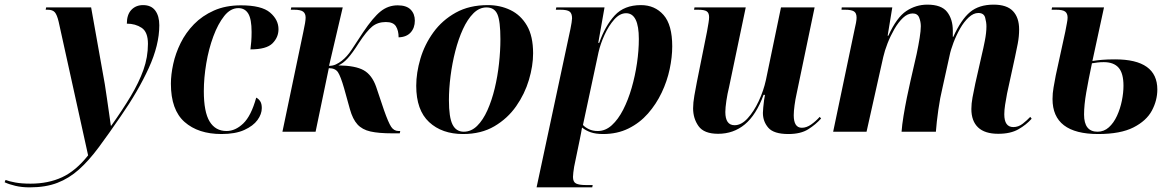

<svg xmlns="http://www.w3.org/2000/svg" viewBox="-176 -568 5047 828"><path d="M-48 240Q-82 240 -109.5 233.5Q-137 227 -156 218L-152 208Q-137 214 -110 219Q-83 224 -44 224Q32 224 91.5 196.5Q151 169 204 102L77 -474Q70 -504 60.5 -515Q51 -526 30 -526H21L23 -536H217L276 -205Q280 -179 285 -145Q290 -111 294.5 -79Q299 -47 302 -26H304Q353 -95 388 -153.5Q423 -212 442.5 -266.5Q462 -321 462 -379Q462 -430 435 -448Q408 -466 371 -466Q371 -505 390.5 -525.5Q410 -546 441 -546Q476 -546 493.5 -522.5Q511 -499 511 -459Q511 -374 465.5 -274.5Q420 -175 345 -67Q293 9 250 67Q207 125 164.5 163Q122 201 71.5 220.5Q21 240 -48 240Z M779 10Q679 10 620 -42Q561 -94 561 -207Q561 -246 571 -292Q581 -338 603 -382.5Q625 -427 660.5 -463.5Q696 -500 746.5 -522.5Q797 -545 863 -545Q952 -545 988.5 -514Q1025 -483 1025 -442Q1025 -407 999 -381Q973 -355 904 -355Q906 -370 907.5 -388.5Q909 -407 909 -430Q909 -486 894.5 -509.5Q880 -533 852 -533Q818 -533 791 -499Q764 -465 744 -411Q724 -357 713.5 -294.5Q703 -232 703 -175Q703 -85 728 -44Q753 -3 801 -3Q839 -3 873 -35.5Q907 -68 929 -147Q939 -142 946 -131.5Q953 -121 953 -102Q953 -76 934.5 -50.5Q916 -25 877.5 -7.5Q839 10 779 10Z M1515 7Q1457 7 1421.5 -1Q1386 -9 1365.5 -31.5Q1345 -54 1333 -97L1308 -187Q1293 -239 1281.5 -256.5Q1270 -274 1242 -274L1185 0H1042L1132 -430Q1142 -475 1142 -492Q1142 -510 1131 -518Q1120 -526 1093 -526H1078L1080 -536H1302L1243 -284Q1259 -284 1272 -290Q1285 -296 1298 -306Q1321 -324 1340 -353Q1359 -382 1390 -429Q1433 -493 1465.5 -519Q1498 -545 1539 -545Q1577 -545 1595 -526.5Q1613 -508 1613 -479Q1613 -448 1595 -428Q1577 -408 1543 -407Q1543 -436 1531.5 -454.5Q1520 -473 1488 -473Q1453 -473 1429 -453.5Q1405 -434 1371 -382Q1344 -339 1323.5 -316.5Q1303 -294 1283 -286Q1357 -285 1392.5 -265Q1428 -245 1446 -194L1480 -93Q1499 -39 1511 -21Q1523 -3 1543 -3H1550L1548 7Z M1821 10Q1730 10 1674.5 -41.5Q1619 -93 1619 -198Q1619 -254 1637 -315Q1655 -376 1693 -428.5Q1731 -481 1789.5 -513.5Q1848 -546 1928 -546Q1981 -546 2025.5 -524.5Q2070 -503 2096.5 -457.5Q2123 -412 2123 -338Q2123 -284 2105 -223.5Q2087 -163 2050 -110Q2013 -57 1956 -23.5Q1899 10 1821 10ZM1824 0Q1856 0 1881.5 -25Q1907 -50 1926 -92.5Q1945 -135 1957.5 -187Q1970 -239 1976 -294Q1982 -349 1982 -399Q1982 -477 1969 -506.5Q1956 -536 1922 -536Q1891 -536 1865.5 -510.5Q1840 -485 1820.5 -442.5Q1801 -400 1787.5 -347.5Q1774 -295 1767 -240Q1760 -185 1760 -136Q1760 -62 1775.5 -31Q1791 0 1824 0Z M2284 -443Q2287 -458 2289 -470.5Q2291 -483 2291 -489Q2291 -510 2280.5 -518Q2270 -526 2241 -526H2221L2223 -536H2431L2404 -383H2408Q2434 -457 2475 -501.5Q2516 -546 2588 -546Q2648 -546 2685.5 -503.5Q2723 -461 2723 -368Q2723 -322 2712 -270Q2701 -218 2677.5 -168.5Q2654 -119 2618.5 -78.5Q2583 -38 2534.5 -14Q2486 10 2425 10Q2393 10 2371.5 2.5Q2350 -5 2334 -18Q2332 -4 2329.5 7.5Q2327 19 2324 35L2300 151Q2298 164 2296.5 175.5Q2295 187 2295 195Q2295 217 2308.5 223.5Q2322 230 2350 230H2380L2378 240H2138ZM2402 -3Q2435 -3 2462.5 -28Q2490 -53 2511.5 -95Q2533 -137 2548 -189Q2563 -241 2571 -295.5Q2579 -350 2579 -400Q2579 -511 2524 -511Q2497 -511 2473 -484Q2449 -457 2431 -417.5Q2413 -378 2405 -342L2338 -29Q2347 -19 2363.5 -11Q2380 -3 2402 -3Z M3224 10Q3161 10 3137.5 -17Q3114 -44 3114 -81Q3114 -89 3115.5 -104.5Q3117 -120 3119 -135.5Q3121 -151 3123 -159H3117Q3085 -72 3036 -31.5Q2987 9 2921 9Q2860 9 2836.5 -24Q2813 -57 2813 -101Q2813 -125 2818.5 -156Q2824 -187 2829 -213L2873 -432Q2877 -454 2879.5 -469.5Q2882 -485 2882 -494Q2882 -512 2872 -519Q2862 -526 2835 -526H2817L2819 -536H3040L2968 -192Q2961 -164 2956.5 -133.5Q2952 -103 2952 -85Q2952 -28 2992 -28Q3021 -28 3048 -57.5Q3075 -87 3096 -132Q3117 -177 3127 -223L3192 -536H3337L3259 -162Q3254 -140 3250.5 -114Q3247 -88 3247 -71Q3247 -17 3282 -17Q3302 -17 3322 -31Q3342 -45 3359 -64L3365 -57Q3342 -31 3309.5 -10.5Q3277 10 3224 10Z M4129 9Q4071 9 4042 -18.5Q4013 -46 4013 -98Q4013 -121 4018 -148Q4023 -175 4030 -208L4059 -336Q4064 -356 4071 -391.5Q4078 -427 4078 -454Q4078 -472 4072.5 -492Q4067 -512 4043 -512Q4022 -512 4001.5 -493Q3981 -474 3964.5 -445Q3948 -416 3936 -384.5Q3924 -353 3919 -328L3889 -192Q3878 -147 3870.5 -94Q3863 -41 3860 0H3712Q3714 -29 3720.5 -68.5Q3727 -108 3735 -147.5Q3743 -187 3750 -217L3777 -335Q3785 -373 3790 -404.5Q3795 -436 3795 -455Q3795 -474 3788 -492Q3781 -510 3760 -510Q3738 -510 3718 -491Q3698 -472 3681 -442.5Q3664 -413 3651.5 -381Q3639 -349 3633 -322L3561 0H3417L3510 -444Q3513 -456 3515.5 -469.5Q3518 -483 3518 -492Q3518 -512 3506.5 -519Q3495 -526 3469 -526H3453L3454 -536H3672L3652 -414H3655Q3691 -493 3732.5 -520.5Q3774 -548 3823 -548Q3884 -548 3908.5 -516.5Q3933 -485 3933 -436Q3933 -430 3933 -422.5Q3933 -415 3933 -409H3935Q3969 -484 4007.5 -516Q4046 -548 4109 -548Q4166 -548 4192.5 -520Q4219 -492 4219 -441Q4219 -411 4213 -379.5Q4207 -348 4201 -321L4167 -165Q4162 -139 4158.5 -116Q4155 -93 4155 -75Q4155 -20 4194 -20Q4216 -20 4234.5 -34.5Q4253 -49 4267 -64L4273 -56Q4250 -30 4216 -10.5Q4182 9 4129 9Z M4560 10Q4363 10 4363 -141Q4363 -166 4367.5 -191Q4372 -216 4377 -243L4418 -431Q4422 -453 4425 -468Q4428 -483 4428 -492Q4428 -510 4417.5 -518Q4407 -526 4379 -526H4359L4361 -536H4585L4535 -305Q4554 -308 4576.5 -310Q4599 -312 4633 -312Q4815 -312 4815 -182Q4815 -135 4791.5 -91Q4768 -47 4712 -18.5Q4656 10 4560 10ZM4557 0Q4585 0 4606 -19Q4627 -38 4641 -68.5Q4655 -99 4662 -133.5Q4669 -168 4669 -198Q4669 -252 4648 -276Q4627 -300 4584 -300Q4570 -300 4557 -298.5Q4544 -297 4533 -295Q4518 -224 4508.5 -169.5Q4499 -115 4499 -74Q4499 0 4557 0Z"/></svg>

Font: Noto Serif Display SemiCondensed
Style: Bold Italic
Weight: 700
Width: 4
Italic angle: -12°
Designer: Monotype Design Team
Foundry: Monotype Imaging Inc.
Version: Version 2.009